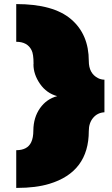

<svg xmlns="http://www.w3.org/2000/svg" viewBox="-20 -857 550 947"><path d="M418 -210.9Q418 -8.8 223.1 49.8Q156.7 69.8 64.5 69.8Q62.5 69.8 60.1 69.8V-116.2Q115.2 -116.2 133.8 -155.3Q144.5 -177.7 144.5 -213.4Q145 -277.3 177.2 -323.2Q209.5 -369.1 262.2 -382.8Q209.5 -397 177.2 -443.6Q145 -490.2 145 -539.6Q145 -540 145.3 -540.8Q145.5 -541.5 145.5 -543Q145.5 -590.8 135.7 -609.4Q115.2 -650.9 60.1 -650.9V-836.9Q243.2 -836.9 330.6 -762.2Q418 -687.5 418 -556.2Q418 -495.1 463.4 -471.7Q477.5 -464.4 495.1 -463.9V-303.2Q460.9 -301.3 439.5 -275.9Q418 -250.5 418 -210.9Z"/></svg>

Font: Fz Rammetto One
Style: Regular
Weight: 400
Designer: Vernon Adams
Foundry: Vernon Adams
Version: Vit hóa bi c Thuy @ FontZin.Com